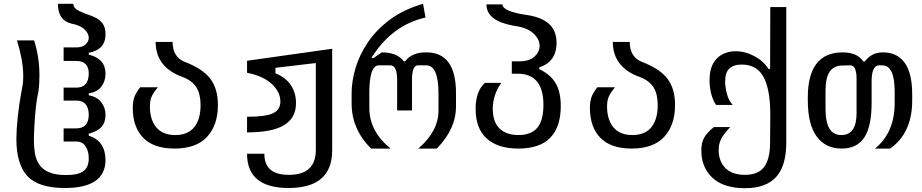

<svg xmlns="http://www.w3.org/2000/svg" viewBox="-20 -780 4840 1008"><path d="M321 207Q181 207 123.5 144Q66 81 66 -50Q66 -96 73 -164.5Q80 -233 93 -301Q97 -321 99.5 -338Q102 -355 102 -379Q102 -423 93.5 -469.5Q85 -516 69 -568H159Q187 -481 187 -384Q187 -364 186 -343.5Q185 -323 182 -301Q173 -263 168 -214Q163 -165 160.5 -118.5Q158 -72 158 -44Q158 -7 163.5 26Q169 59 186.5 84.5Q204 110 238 124.5Q272 139 328 139Q390 139 418 118.5Q446 98 446 51Q446 14 429.5 -11.5Q413 -37 380 -37H314V-106H380Q445 -106 446 -176Q446 -212 430 -232Q414 -252 381 -252H314V-320H381Q445 -320 446 -394Q446 -460 380 -460H314V-531H380Q412 -531 429 -546.5Q446 -562 446 -582Q446 -604 424 -625.5Q402 -647 355 -656Q284 -673 284 -760H365Q365 -738 392.5 -724Q420 -710 457 -698Q468 -694 486 -685Q504 -676 519 -656Q534 -636 534 -600Q534 -519 446 -503V-493Q533 -473 534 -394Q534 -354 512.5 -325.5Q491 -297 446 -290V-280Q489 -272 511.5 -243.5Q534 -215 534 -176Q534 -138 513 -114Q492 -90 446 -78V-68Q533 -40 534 60Q533 207 321 207Z M896 0Q787 0 732 -56.5Q677 -113 677 -214Q677 -245 684.5 -268Q692 -291 716 -322H809Q784 -292 775.5 -271.5Q767 -251 767 -221Q767 -152 800.5 -111.5Q834 -71 900 -71Q966 -71 999.5 -112Q1033 -153 1033 -228Q1033 -285 1012 -320Q991 -355 941 -375Q798 -425 797 -560H886Q887 -481 948 -456Q1043 -420 1083.5 -367.5Q1124 -315 1124 -229Q1124 -123 1067 -61.5Q1010 0 896 0Z M1495 207Q1277 207 1277 27H1368Q1367 138 1496 138Q1638 138 1638 8V-449L1426 -424V-395Q1480 -374 1507 -333Q1534 -292 1534 -239Q1534 -161 1471.5 -123Q1409 -85 1277 -85V-167Q1375 -167 1413.5 -185.5Q1452 -204 1452 -247Q1452 -297 1407 -339Q1362 -381 1277 -398V-461L1724 -524V9Q1724 207 1495 207Z M1928 0Q1825 -103 1826 -239V-290Q1826 -352 1846 -421Q1866 -490 1910.5 -556.5Q1955 -623 2026.5 -676.5Q2098 -730 2201 -760L2214 -688Q2037 -648 1930 -476H1942L1984 -505Q2065 -505 2100 -458H2107Q2142 -506 2219 -505Q2374 -505 2374 -291V-222Q2374 -102 2273 0H2176Q2281 -90 2282 -197V-291Q2282 -437 2217 -437H2174Q2142 -437 2143 -355V-200H2065V-355Q2066 -437 2029 -437H1969Q1919 -437 1919 -293V-213Q1919 -90 2031 0Z M2701 0Q2594 0 2535.5 -52.5Q2477 -105 2477 -209Q2477 -301 2526 -345H2612Q2568 -284 2567 -210Q2567 -140 2602.5 -105.5Q2638 -71 2702 -71Q2769 -71 2801 -109.5Q2833 -148 2833 -229Q2833 -393 2698 -393H2667V-458H2707Q2758 -458 2785.5 -482.5Q2813 -507 2813 -540Q2813 -574 2780 -605Q2747 -636 2676 -645Q2533 -671 2534 -757H2618Q2618 -722 2734 -703Q2817 -693 2859.5 -657Q2902 -621 2902 -554Q2902 -507 2880 -474.5Q2858 -442 2811 -426V-417Q2870 -389 2897 -343.5Q2924 -298 2924 -223Q2924 -114 2869 -57Q2814 0 2701 0Z M3296 0Q3187 0 3132 -56.5Q3077 -113 3077 -214Q3077 -245 3084.5 -268Q3092 -291 3116 -322H3209Q3184 -292 3175.5 -271.5Q3167 -251 3167 -221Q3167 -152 3200.5 -111.5Q3234 -71 3300 -71Q3366 -71 3399.5 -112Q3433 -153 3433 -228Q3433 -285 3412 -320Q3391 -355 3341 -375Q3198 -425 3197 -560H3286Q3287 -481 3348 -456Q3443 -420 3483.5 -367.5Q3524 -315 3524 -229Q3524 -123 3467 -61.5Q3410 0 3296 0Z M3891 208Q3779 208 3720.5 153.5Q3662 99 3662 10Q3662 -30 3676.5 -56.5Q3691 -83 3728 -113H3814Q3780 -78 3766.5 -51.5Q3753 -25 3753 8Q3753 67 3788.5 102.5Q3824 138 3891 138Q3961 138 3992 96Q4023 54 4023 -33L4024 -177Q4024 -311 3988.5 -376Q3953 -441 3874 -441Q3831 -441 3809 -420Q3787 -399 3787 -352Q3787 -321 3797 -285Q3807 -249 3827 -229H3739Q3721 -257 3713 -291Q3705 -325 3705 -358Q3705 -413 3724 -446.5Q3743 -480 3774 -495.5Q3805 -511 3841 -511Q3892 -511 3940 -485.5Q3988 -460 4015 -418H4023L4024 -743H4108V-33Q4108 91 4054.5 149.5Q4001 208 3891 208Z M4399 0Q4314 0 4267.5 -63.5Q4221 -127 4221 -253V-268Q4221 -505 4404 -505Q4440 -505 4466.5 -494.5Q4493 -484 4513 -457H4520Q4541 -484 4564 -494.5Q4587 -505 4616 -505Q4690 -505 4729.5 -450.5Q4769 -396 4769 -285V-252Q4769 -81 4653 0H4574Q4678 -85 4677 -242V-299Q4677 -436 4613 -437H4596Q4555 -437 4556 -348V-240Q4556 -116 4517.5 -58Q4479 0 4399 0ZM4397 -71Q4478 -71 4477 -189V-366Q4477 -437 4444 -437L4402 -436Q4358 -436 4336 -404Q4314 -372 4314 -303V-211Q4314 -139 4334.5 -105Q4355 -71 4397 -71Z"/></svg>

Font: PlemolJP35 Console
Style: Regular
Weight: 400
Version: v2.0.3; ttfautohint (v1.8.4.7-5d5b-dirty) -l 6 -r 45 -G 200 